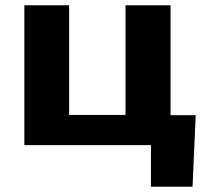

<svg xmlns="http://www.w3.org/2000/svg" viewBox="-20 -548 813 725"><path d="M72 -528V0H550V157H707L719 -113H624V-528H454V-114H241V-528Z"/></svg>

Font: Asimov
Style: XWid
Weight: 500
Designer: Google
Version: Version 2.000980; 2014